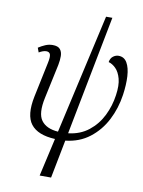

<svg xmlns="http://www.w3.org/2000/svg" viewBox="-105 -831 853 1142"><g transform="rotate(10 321.5 -260.5)"><path d="M216 239 268 9Q163 4 121.5 -49.5Q80 -103 104 -219L148 -429Q156 -466 151 -481Q146 -496 127 -496Q117 -496 106 -492Q95 -488 83 -481L73 -508Q93 -521 114 -530Q135 -539 158 -539Q190 -539 203 -523.5Q216 -508 216.5 -483Q217 -458 211 -428L167 -222Q146 -125 176.5 -83.5Q207 -42 278 -37L441 -760H479L339 -38Q411 -46 462 -86.5Q513 -127 542 -186Q571 -245 580 -310Q589 -371 578.5 -410Q568 -449 547 -470Q526 -491 503 -497Q507 -521 522.5 -532.5Q538 -544 555 -544Q589 -544 606.5 -514Q624 -484 627 -433.5Q630 -383 621 -320Q609 -237 572.5 -166Q536 -95 475 -48Q414 -1 330 8L285 239Z"/></g></svg>

Font: Noto Serif SemiCondensed Light
Style: Italic
Weight: 300
Width: 4
Italic angle: -12°
Designer: Monotype Design Team
Foundry: Monotype Imaging Inc.
Version: Version 2.013; ttfautohint (v1.8.4.7-5d5b)